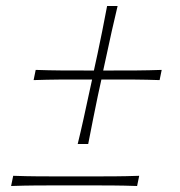

<svg xmlns="http://www.w3.org/2000/svg" viewBox="-20 -618 600 640"><path d="M239 -138Q249.5 -181 258.5 -222Q267.5 -263 275 -298L287 -353H253Q218 -353 177.2 -352.8Q136.5 -352.5 92 -351L99 -385Q142.5 -383.5 183.2 -383.2Q224 -383 259 -383H293L305 -438Q312.5 -473.5 320.8 -514.5Q329 -555.5 337 -598H372Q361.5 -554.5 352.5 -514Q343.5 -473.5 336 -438L324 -383H359Q394.5 -383 435 -383.2Q475.5 -383.5 519 -385L512 -351Q469.5 -352.5 429 -352.8Q388.5 -353 353 -353H318L306 -298Q298.5 -263 290.5 -222Q282.5 -181 274 -138ZM17 2 24 -32Q67.5 -30.5 108.2 -30.2Q149 -30 184 -30H284Q319.5 -30 360 -30.2Q400.5 -30.5 444 -32L437 2Q393.5 0.5 353 0.2Q312.5 0 277 0H177Q142 0 101.2 0.2Q60.5 0.5 17 2Z"/></svg>

Font: Commissioner Flair Thin
Style: Italic
Weight: 100
Italic angle: -12°
Designer: Kostas Bartsokas
Foundry: Kostas Bartsokas
Version: Version 1.000; ttfautohint (v1.8.3)